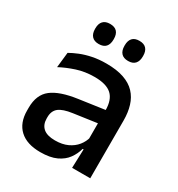

<svg xmlns="http://www.w3.org/2000/svg" viewBox="-164 -776 829 894"><g transform="rotate(30 250.5 -329.0)"><path d="M447 0H349.5L353.5 -116L350 -131V-285L350.5 -309.5Q350.5 -366 321.8 -392.5Q293 -419 229.5 -419Q178 -419 134 -404.5Q90 -390 54.5 -371L63.5 -453Q83.5 -464.5 110.5 -475.5Q137.5 -486.5 171.5 -493.5Q205.5 -500.5 246 -500.5Q301.5 -500.5 340 -487.2Q378.5 -474 402 -449Q425.5 -424 436.2 -389Q447 -354 447 -311ZM184 11Q111.5 11 73 -24.8Q34.5 -60.5 34.5 -126.5V-141.5Q34.5 -211.5 77.8 -245.2Q121 -279 214 -292L361 -313L366.5 -242L225.5 -222Q175 -215 153.5 -197.8Q132 -180.5 132 -147V-140Q132 -106.5 152.8 -88.5Q173.5 -70.5 216 -70.5Q255 -70.5 283 -83.5Q311 -96.5 328.5 -118.2Q346 -140 352.5 -166.5L366 -101H348Q340 -71 321.5 -45.5Q303 -20 269.8 -4.5Q236.5 11 184 11ZM168 -561Q143.5 -561 131 -574.8Q118.5 -588.5 118.5 -613.5V-617Q118.5 -642 131 -655.5Q143.5 -669 168 -669Q193.5 -669 205.8 -655.5Q218 -642 218 -617V-613.5Q218 -588.5 205.8 -574.8Q193.5 -561 168 -561ZM326 -561Q301 -561 288.8 -574.8Q276.5 -588.5 276.5 -613.5V-617Q276.5 -642 288.8 -655.5Q301 -669 326 -669Q351 -669 363.2 -655.5Q375.5 -642 375.5 -617V-613.5Q375.5 -588.5 363.2 -574.8Q351 -561 326 -561Z"/></g></svg>

Font: Anek Kannada Medium Medium
Style: Regular
Weight: 500
Version: Version 1.003